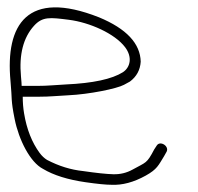

<svg xmlns="http://www.w3.org/2000/svg" viewBox="-20 -514 549 532"><path d="M40 -276C40 -280 39.4 -288.8 38.1 -302.5C32.5 -363 44.5 -409.7 74.3 -442.6C97.9 -468.7 119.2 -465.7 170.6 -459.2C228.6 -451.9 298.2 -420.9 326.7 -383.1C347.4 -355.6 341.2 -327.7 320.7 -314C290.3 -294.8 237.5 -283.4 162.4 -280C132.6 -278.6 113.7 -276 82.5 -276ZM43 -246H87.5C119.5 -246 139.1 -248.6 169.4 -250C226.6 -252.6 303.9 -268.3 323.5 -279L340 -288C358.5 -301.8 368.4 -320.2 369.9 -343C368.7 -393.6 330.2 -434.6 254.4 -466C55.4 -544.6 -5.6 -445.9 9.1 -289.3C14.1 -236.1 9.5 -239.5 20.6 -184.2C32.1 -126.6 63.5 -64.2 99.3 -46C128.5 -28.5 167.7 -16.2 217 -9.1C249.7 -4.4 273.6 -2 288.7 -2C318.9 -0.5 350.6 -9 383.9 -27.5C415.4 -45 419 -55.9 434.5 -81L440.7 -92C451.4 -108 424.1 -125.7 414.5 -111L407.3 -100C386.4 -60.2 385.5 -65.3 347.5 -44.2C331 -35 313.1 -30.7 293.9 -31.2C274.6 -31.7 246.8 -34.7 210.3 -40C176.5 -43.5 143.1 -53.8 110.2 -71C102.7 -75.7 96 -82 90 -90C68.5 -119.2 54 -155.8 46.7 -200C44.2 -214.7 43 -230 43 -246Z"/></svg>

Font: MewTooHand
Style: Lta
Weight: 400
Designer: Mew Too, Robert Jablonski
Version: Version 0.77